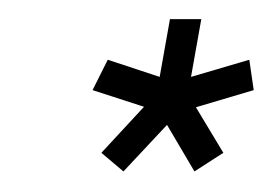

<svg xmlns="http://www.w3.org/2000/svg" viewBox="-20 -700 279 196"><path d="M106 -525 83.5 -544 127 -591 74.5 -608 90 -639 143 -621.5 153.5 -680.5H185.5L175 -621.5L234.5 -639L239 -608L180 -590.5L208 -544L178.5 -525L150.5 -572.5Z"/></svg>

Font: Anybody
Style: Italic
Weight: 400
Italic angle: -10°
Designer: Tyler Finck
Foundry: Etcetera Type Company
Version: Version 1.010; ttfautohint (v1.8.3) -l 8 -r 50 -G 200 -x 14 